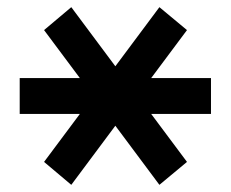

<svg xmlns="http://www.w3.org/2000/svg" viewBox="-20 -700 644 536"><path d="M569 -382H402L502 -248L425 -184L302 -349L179 -184L103 -248L203 -382H35V-482H203L103 -616L179 -680L302 -515L425 -680L502 -616L402 -482H569Z"/></svg>

Font: Non Bureau Medium
Style: Regular
Weight: 500
Designer: Jona Saucedo
Foundry: Non Foundry
Version: Version 1.000; ttfautohint (v1.8.4)